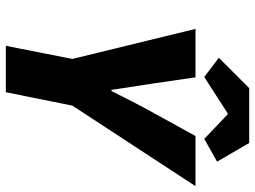

<svg xmlns="http://www.w3.org/2000/svg" viewBox="-128 -746 874 658"><g transform="rotate(90 309.0 -417.0)"><path d="M137 0H296L342 -228L618 -650H446L368 -508C340 -458 318 -414 292 -362H288C280 -414 274 -456 266 -506L245 -650H79L182 -228ZM244 -680 368 -760H372L456 -680L534 -724L470 -834H282L178 -730Z"/></g></svg>

Font: Source Sans Pro Black
Style: Italic
Weight: 900
Italic angle: -11°
Designer: Paul D. Hunt
Foundry: Adobe Systems Incorporated
Version: Version 3.006;hotconv 1.0.111;makeotfexe 2.5.65597